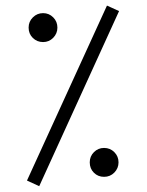

<svg xmlns="http://www.w3.org/2000/svg" viewBox="-20 -657 521 681"><path d="M359.4 -637.2 402.3 -617.7 119.1 3.4 75.7 -16.6ZM81.5 -559.1Q81.5 -580.6 96.7 -595.5Q111.8 -610.4 132.8 -610.4Q153.8 -610.4 168.7 -595.5Q183.6 -580.6 183.6 -559.1Q183.6 -538.1 168.7 -522.9Q153.8 -507.8 132.8 -507.8Q111.3 -507.8 96.4 -522.5Q81.5 -537.1 81.5 -559.1ZM298.3 -81.1Q298.3 -102.5 313.2 -117.4Q328.1 -132.3 349.1 -132.3Q370.6 -132.3 385.5 -117.4Q400.4 -102.5 400.4 -81.1Q400.4 -60.1 385.5 -44.9Q370.6 -29.8 349.1 -29.8Q327.6 -29.8 313 -44.4Q298.3 -59.1 298.3 -81.1Z"/></svg>

Font: Vazirmatn FD NL ExtraLight
Style: Regular
Weight: 200
Designer: Saber Rastikerdar
Foundry: Saber Rastikerdar
Version: Version 33.003